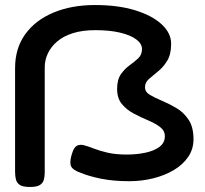

<svg xmlns="http://www.w3.org/2000/svg" viewBox="-20 -714 815 764"><path d="M99 30Q71 30 59 22Q47 14 43.5 0.5Q40 -13 40 -30V-443Q40 -522 80.5 -578Q121 -634 193 -664Q265 -694 358 -694Q450 -694 518 -673Q586 -652 623.5 -617Q661 -582 661 -540Q661 -498 645.5 -472.5Q630 -447 609.5 -430.5Q589 -414 573 -400Q557 -386 557 -367Q557 -348 576.5 -336.5Q596 -325 624.5 -313Q653 -301 682 -284Q711 -267 730.5 -237.5Q750 -208 750 -160Q750 -121 729 -90Q708 -59 672 -37.5Q636 -16 590 -4.5Q544 7 495 7Q430 7 381.5 -3Q333 -13 302 -26Q270 -37 263 -52Q256 -67 265 -98Q270 -116 276.5 -125Q283 -134 292 -136.5Q301 -139 311 -137Q330 -132 353 -123Q376 -114 408 -106.5Q440 -99 485 -99Q524 -99 559 -106.5Q594 -114 615 -130Q636 -146 636 -172Q636 -194 617 -208.5Q598 -223 569.5 -235Q541 -247 512.5 -262Q484 -277 465 -300Q446 -323 446 -360Q446 -397 461 -418.5Q476 -440 495.5 -454Q515 -468 530 -482Q545 -496 545 -519Q545 -540 522.5 -557Q500 -574 458.5 -584Q417 -594 359 -594Q308 -594 270 -582Q232 -570 207.5 -549Q183 -528 170.5 -501.5Q158 -475 158 -447V-28Q158 -12 154.5 1Q151 14 139 22Q127 30 99 30Z"/></svg>

Font: Fredoka Expanded Medium
Style: Regular
Weight: 500
Width: 7
Designer: Ben Nathan
Foundry: Milena B. Brandão, Ben Nathan
Version: Version 2.001